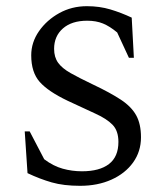

<svg xmlns="http://www.w3.org/2000/svg" viewBox="-20 -591 531 621"><path d="M239 10Q186 10 147.5 -1Q109 -12 69 -31L60 -166H76L123 -76Q152 -54 182.5 -45.5Q213 -37 245 -37Q302 -37 332.5 -60.5Q363 -84 363 -132Q363 -168 344 -187.5Q325 -207 288.5 -223.5Q252 -240 199 -265Q136 -295 108.5 -326Q81 -357 81 -412Q81 -454 106 -490Q131 -526 171.5 -548.5Q212 -571 261 -571Q302 -571 337 -560.5Q372 -550 406 -534L413 -404H397L359 -486Q335 -506 313 -515Q291 -524 262 -524Q212 -524 183.5 -499Q155 -474 155 -433Q155 -406 168 -388Q181 -370 208.5 -354.5Q236 -339 280 -318Q337 -291 371 -268.5Q405 -246 420.5 -218Q436 -190 436 -147Q436 -101 410.5 -65.5Q385 -30 340.5 -10Q296 10 239 10Z"/></svg>

Font: Spectral SC
Style: Regular
Weight: 400
Designer: Jean-Baptiste Levee
Foundry: Production Type
Version: Version 2.001